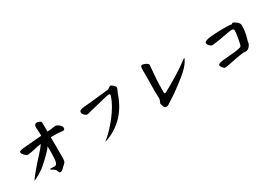

<svg xmlns="http://www.w3.org/2000/svg" viewBox="46 -1649 3909 2730"><g transform="rotate(-30 2000.0 -284.0)"><path d="M536.1 -180.7Q537.1 -200.2 536.6 -230Q536.1 -259.8 536.1 -302.7Q491.2 -235.4 335 -97.7Q307.6 -73.2 277.8 -52.7Q248 -32.2 220.2 -16.1Q192.4 0 168.9 11.2Q145.5 22.5 129.9 28.3Q134.8 18.6 152.8 -5.4Q170.9 -29.3 196.3 -61Q221.7 -92.8 253.4 -129.4Q285.2 -166 317.4 -202.1L382.8 -274.4Q408.2 -301.8 429.7 -328.1Q451.2 -354.5 469.7 -380.9L433.6 -376Q421.9 -374 403.8 -370.6Q385.7 -367.2 360.4 -360.4Q315.4 -349.6 280.8 -344.2Q246.1 -338.9 237.3 -338.9Q224.6 -338.9 210.9 -347.2Q197.3 -355.5 185.5 -370.1Q173.8 -385.7 164.6 -396Q155.3 -406.2 155.3 -415Q155.3 -425.8 160.2 -432.6Q165 -439.5 179.2 -443.8Q193.4 -448.2 218.8 -451.7Q244.1 -455.1 286.1 -458.5Q328.1 -461.9 388.7 -466.8Q449.2 -471.7 533.2 -478.5Q533.2 -491.2 532.7 -505.9Q532.2 -520.5 531.2 -536.1L528.3 -595.7Q527.3 -603.5 527.3 -610.8Q527.3 -618.2 527.3 -624Q527.3 -646.5 539.6 -660.2Q551.8 -673.8 578.1 -673.8Q580.1 -673.8 583.5 -673.3Q586.9 -672.9 588.9 -670.9Q607.4 -663.1 618.2 -659.2Q628.9 -655.3 633.3 -647.5Q637.7 -639.6 638.7 -624.5Q639.6 -609.4 639.6 -581.1V-486.3Q653.3 -486.3 669.4 -486.8Q685.5 -487.3 703.1 -490.2L755.9 -498Q765.6 -500 771.5 -499Q777.3 -498 782.2 -499Q794.9 -497.1 809.6 -489.3Q824.2 -481.4 836.9 -469.7Q849.6 -458 858.4 -444.3Q867.2 -430.7 867.2 -418Q867.2 -382.8 835.9 -382.8Q835 -382.8 827.1 -383.8Q819.3 -384.8 804.7 -386.7Q765.6 -391.6 723.6 -392.1Q681.6 -392.6 639.6 -392.6L641.6 -210Q641.6 -189.5 641.1 -169.9Q640.6 -150.4 640.6 -130.9Q640.6 -116.2 641.1 -104Q641.6 -91.8 641.6 -81.1Q641.6 -61.5 640.6 -48.8Q639.6 -36.1 639.6 -29.3L636.7 -8.8Q634.8 -1 632.8 4.9Q630.9 10.7 626 17.6Q621.1 24.4 612.3 33.2Q603.5 42 588.9 53.7L552.7 88.9Q543 98.6 532.2 102.1Q521.5 105.5 511.7 106.4Q500 106.4 495.6 99.1Q491.2 91.8 487.3 81.5Q483.4 71.3 478 59.1Q472.7 46.9 458 36.1L418.9 11.7Q403.3 2 403.3 -2Q405.3 -8.8 414.1 -8.8Q463.9 -5.9 477.5 -5.9Q511.7 -5.9 523.9 -47.4Q536.1 -88.9 536.1 -180.7Z M1807.6 -536.1Q1807.6 -528.3 1803.7 -517.1Q1799.8 -505.9 1794.9 -495.1Q1790 -484.4 1785.6 -475.6Q1781.2 -466.8 1780.3 -464.8Q1752 -377 1708 -296.4Q1664.1 -215.8 1602.1 -148.4Q1540 -81.1 1459 -29.3Q1377.9 22.5 1276.4 53.7Q1336.9 6.8 1398.4 -56.6Q1460 -120.1 1513.7 -189.9Q1567.4 -259.8 1608.9 -331.5Q1650.4 -403.3 1670.9 -465.8Q1675.8 -479.5 1675.8 -492.7Q1675.8 -505.9 1656.2 -507.8Q1641.6 -506.8 1605 -498.5Q1568.4 -490.2 1524.4 -479Q1480.5 -467.8 1435.5 -456.5Q1390.6 -445.3 1358.4 -438.5L1293 -420.9Q1266.6 -413.1 1252 -413.1Q1242.2 -413.1 1230.5 -419.9Q1218.8 -426.8 1209 -437Q1199.2 -447.3 1192.4 -460Q1185.5 -472.7 1185.5 -484.4Q1185.5 -506.8 1206.1 -516.1Q1226.6 -525.4 1273.4 -530.3Q1284.2 -531.2 1314.5 -533.7Q1344.7 -536.1 1385.3 -540.5Q1425.8 -544.9 1470.2 -549.8Q1514.6 -554.7 1554.2 -558.6Q1593.8 -562.5 1622.6 -565.9Q1651.4 -569.3 1660.2 -570.3Q1671.9 -567.4 1682.6 -572.3Q1693.4 -577.1 1702.6 -583.5Q1711.9 -589.8 1720.7 -596.2Q1729.5 -602.5 1738.3 -602.5Q1748 -602.5 1760.3 -595.2Q1772.5 -587.9 1782.7 -577.1Q1793 -566.4 1800.3 -555.2Q1807.6 -543.9 1807.6 -536.1Z M2840.8 -398.4Q2835.9 -389.6 2820.3 -362.3Q2804.7 -335 2766.6 -293.9Q2752 -277.3 2725.6 -253.4Q2699.2 -229.5 2664.6 -201.2Q2629.9 -172.9 2589.8 -142.6Q2549.8 -112.3 2509.3 -82.5Q2468.8 -52.7 2428.7 -26.4Q2388.7 0 2354.5 20.5Q2339.8 29.3 2323.2 42Q2306.6 54.7 2284.2 54.7Q2248 54.7 2239.3 13.7L2230.5 -13.7Q2226.6 -17.6 2226.6 -22.5Q2226.6 -26.4 2230 -34.2Q2233.4 -42 2237.8 -52.2Q2242.2 -62.5 2246.1 -74.2Q2250 -85.9 2251 -96.7V-119.1Q2250 -127 2249.5 -143.6Q2249 -160.2 2248.5 -179.7Q2248 -199.2 2248 -217.8Q2248 -236.3 2248 -249Q2248 -269.5 2248.5 -291.5Q2249 -313.5 2249 -347.7Q2249 -381.8 2249.5 -432.6Q2250 -483.4 2250 -559.6Q2250 -569.3 2250 -582.5Q2250 -595.7 2252.4 -607.4Q2254.9 -619.1 2260.7 -627.4Q2266.6 -635.7 2277.3 -635.7Q2281.2 -635.7 2290 -633.8Q2298.8 -631.8 2308.6 -628.9Q2318.4 -626 2327.6 -622.1Q2336.9 -618.2 2341.8 -615.2Q2356.4 -605.5 2363.3 -599.1Q2370.1 -592.8 2371.6 -587.4Q2373 -582 2372.1 -577.1Q2371.1 -572.3 2371.1 -566.4Q2371.1 -562.5 2370.1 -550.3Q2369.1 -538.1 2367.2 -516.6L2359.4 -418.9Q2355.5 -391.6 2353.5 -352.1Q2351.6 -312.5 2350.6 -272Q2349.6 -231.4 2349.1 -196.8Q2348.6 -162.1 2348.6 -144.5Q2348.6 -124 2359.4 -122.1H2358.4Q2358.4 -123 2362.3 -122.6Q2366.2 -122.1 2371.1 -124Q2375 -125 2394 -135.3Q2413.1 -145.5 2442.4 -162.1Q2471.7 -178.7 2507.8 -199.7Q2543.9 -220.7 2581.5 -243.7Q2619.1 -266.6 2655.3 -289.6Q2691.4 -312.5 2721.7 -333Q2776.4 -371.1 2802.2 -390.6Q2828.1 -410.2 2830.1 -411.1Q2835 -415 2839.4 -417.5Q2843.8 -419.9 2846.2 -419.4Q2848.6 -418.9 2847.7 -414.1Q2846.7 -409.2 2840.8 -398.4Z M3788.1 -415Q3788.1 -396.5 3787.6 -374.5Q3787.1 -352.5 3783.2 -324.2Q3779.3 -295.9 3771.5 -259.8Q3763.7 -223.6 3749 -176.8Q3747.1 -171.9 3746.1 -160.6Q3745.1 -149.4 3743.2 -141.6Q3740.2 -132.8 3733.4 -119.6Q3726.6 -106.4 3715.3 -93.8Q3704.1 -81.1 3688.5 -71.8Q3672.9 -62.5 3652.3 -61.5Q3646.5 -61.5 3638.2 -63Q3629.9 -64.5 3622.1 -64.5Q3604.5 -64.5 3575.7 -60.5Q3546.9 -56.6 3512.2 -50.3Q3477.5 -43.9 3441.4 -36.6Q3405.3 -29.3 3374 -22.9Q3342.8 -16.6 3319.3 -12.7Q3295.9 -8.8 3287.1 -8.8Q3280.3 -8.8 3278.3 -9.8Q3273.4 -10.7 3265.1 -17.1Q3256.8 -23.4 3248 -33.7Q3239.3 -43.9 3232.9 -56.2Q3226.6 -68.4 3226.6 -80.1Q3226.6 -95.7 3251.5 -104Q3276.4 -112.3 3311 -116.2Q3345.7 -120.1 3380.9 -122.1Q3416 -124 3436.5 -127Q3478.5 -130.9 3509.3 -134.3Q3540 -137.7 3562 -141.6Q3584 -145.5 3598.6 -150.4Q3613.3 -155.3 3622.1 -162.1Q3628.9 -175.8 3636.2 -208Q3643.6 -240.2 3649.9 -276.4Q3656.2 -312.5 3660.6 -345.2Q3665 -377.9 3665 -393.6Q3665 -428.7 3630.9 -428.7Q3617.2 -428.7 3599.1 -426.3Q3581.1 -423.8 3556.2 -419.4Q3531.2 -415 3498 -408.7Q3464.8 -402.3 3420.9 -394.5Q3307.6 -377 3285.2 -377Q3273.4 -377 3261.7 -384.8Q3250 -392.6 3240.2 -403.3Q3230.5 -414.1 3224.1 -425.8Q3217.8 -437.5 3217.8 -445.3Q3217.8 -460 3233.9 -470.7Q3250 -481.4 3289.1 -488.8Q3328.1 -496.1 3394.5 -500Q3460.9 -503.9 3562.5 -503.9Q3646.5 -503.9 3668.9 -496.1Q3673.8 -496.1 3681.2 -502.9Q3688.5 -509.8 3691.4 -509.8Q3708 -504.9 3725.1 -495.1Q3742.2 -485.4 3756.3 -472.7Q3770.5 -460 3779.3 -445.3Q3788.1 -430.7 3788.1 -415Z"/></g></svg>

Font: JasonHandwriting1
Style: Regular
Weight: 400
Version: Version 1.48.20